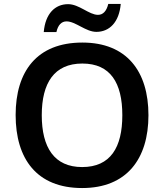

<svg xmlns="http://www.w3.org/2000/svg" viewBox="-20 -940 830 970"><path d="M201 -778H265C273 -814 291 -832 316 -832C362 -832 413 -779 467 -779C533 -779 582 -828 590 -920H527C518 -883 500 -865 475 -865C430 -865 380 -919 324 -919C258 -919 209 -871 201 -778ZM730 -358C730 -580 620 -725 396 -725C166 -725 59 -579 59 -359C59 -137 166 10 395 10C620 10 730 -137 730 -358ZM191 -358C191 -521 254 -619 396 -619C538 -619 598 -521 598 -358C598 -195 538 -96 395 -96C254 -96 191 -195 191 -358Z"/></svg>

Font: Noto Sans New Tai Lue Semibold
Style: Regular
Weight: 600
Designer: Monotype Design Team
Foundry: Monotype Imaging Inc.
Version: Version 2.004